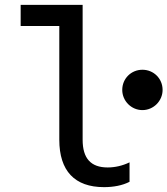

<svg xmlns="http://www.w3.org/2000/svg" viewBox="-20 -760 689 790"><path d="M320 -185V-740H65V-653H224V-185C224 -57 287 10 408 10C447 10 484 3 513 -12V-92C484 -78 453 -71 423 -71C354 -71 320 -108 320 -185ZM483 -390C483 -345 520 -307 566 -307C612 -307 649 -345 649 -390C649 -437 612 -473 566 -473C520 -473 483 -437 483 -390Z"/></svg>

Font: CommitMono
Style: 500Regular
Weight: 500
Monospace: yes
Designer: Eigil Nikolajsen
Foundry: Eigil Nikolajsen
Version: Version 1.143